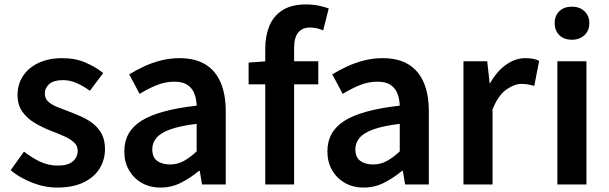

<svg xmlns="http://www.w3.org/2000/svg" viewBox="-20 -831 2744 865"><path d="M238 14Q181 14 125 -8Q69 -30 28 -64L88 -148Q125 -119 162 -102Q199 -85 241 -85Q286 -85 308 -104Q330 -123 330 -152Q330 -175 312.5 -190.5Q295 -206 267.5 -218Q240 -230 211 -241Q175 -255 140 -275Q105 -295 82 -326Q59 -357 59 -403Q59 -451 83.5 -488.5Q108 -526 153.5 -547.5Q199 -569 261 -569Q319 -569 365.5 -549Q412 -529 445 -502L385 -422Q356 -443 326 -456.5Q296 -470 264 -470Q222 -470 202 -452.5Q182 -435 182 -409Q182 -387 197.5 -373Q213 -359 239 -348.5Q265 -338 295 -327Q324 -316 352 -303Q380 -290 403 -271Q426 -252 439.5 -225Q453 -198 453 -159Q453 -111 428.5 -71.5Q404 -32 356 -9Q308 14 238 14Z M704 14Q655 14 618.5 -7Q582 -28 561 -64.5Q540 -101 540 -149Q540 -239 618 -287.5Q696 -336 866 -355Q865 -385 855.5 -409.5Q846 -434 824.5 -448.5Q803 -463 766 -463Q724 -463 685 -447Q646 -431 609 -408L562 -496Q593 -515 628.5 -531.5Q664 -548 704.5 -558.5Q745 -569 789 -569Q859 -569 905 -541Q951 -513 974 -459.5Q997 -406 997 -329V0H890L880 -61H876Q839 -30 796 -8Q753 14 704 14ZM746 -90Q779 -90 807.5 -105.5Q836 -121 866 -149V-273Q791 -264 747 -248Q703 -232 684.5 -209.5Q666 -187 666 -159Q666 -122 688.5 -106Q711 -90 746 -90Z M1175 0V-612Q1175 -669 1193.5 -714Q1212 -759 1252.5 -785Q1293 -811 1359 -811Q1390 -811 1416 -805.5Q1442 -800 1461 -793L1436 -694Q1407 -707 1376 -707Q1342 -707 1323.5 -684.5Q1305 -662 1305 -614V0ZM1100 -451V-549L1182 -555H1414V-451Z M1619 14Q1570 14 1533.5 -7Q1497 -28 1476 -64.5Q1455 -101 1455 -149Q1455 -239 1533 -287.5Q1611 -336 1781 -355Q1780 -385 1770.5 -409.5Q1761 -434 1739.5 -448.5Q1718 -463 1681 -463Q1639 -463 1600 -447Q1561 -431 1524 -408L1477 -496Q1508 -515 1543.5 -531.5Q1579 -548 1619.5 -558.5Q1660 -569 1704 -569Q1774 -569 1820 -541Q1866 -513 1889 -459.5Q1912 -406 1912 -329V0H1805L1795 -61H1791Q1754 -30 1711 -8Q1668 14 1619 14ZM1661 -90Q1694 -90 1722.5 -105.5Q1751 -121 1781 -149V-273Q1706 -264 1662 -248Q1618 -232 1599.5 -209.5Q1581 -187 1581 -159Q1581 -122 1603.5 -106Q1626 -90 1661 -90Z M2068 0V-555H2175L2186 -456H2188Q2218 -510 2260 -539.5Q2302 -569 2346 -569Q2368 -569 2382.5 -566Q2397 -563 2409 -557L2387 -444Q2372 -448 2359.5 -450.5Q2347 -453 2329 -453Q2297 -453 2260.5 -427Q2224 -401 2199 -338V0Z M2491 0V-555H2622V0ZM2557 -652Q2521 -652 2500 -672.5Q2479 -693 2479 -727Q2479 -760 2500 -780.5Q2521 -801 2557 -801Q2591 -801 2613 -780.5Q2635 -760 2635 -727Q2635 -693 2613 -672.5Q2591 -652 2557 -652Z"/></svg>

Font: Noto Sans HK SemiBold
Style: Regular
Weight: 600
Version: Version 2.004-H2;hotconv 1.0.118;makeotfexe 2.5.65603